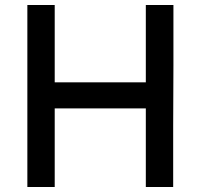

<svg xmlns="http://www.w3.org/2000/svg" viewBox="-20 -745 800 765"><path d="M89 0V-725H198V-417H561V-725H671Q671 -712 671 -676.5Q671 -641 671 -592Q671 -543 671 -483.5Q671 -424 670.5 -362.5Q670 -301 670 -241.5Q670 -182 670 -133Q670 -84 670 -48.5Q670 -13 670 0H561V-313H198V0Z"/></svg>

Font: JosefinSans
Style: SemiBold
Weight: 600
Designer: Santiago Orozco
Foundry: Typemade
Version: Version 1.0 ; ttfautohint (v1.3)